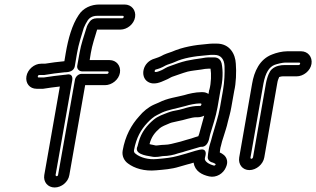

<svg xmlns="http://www.w3.org/2000/svg" viewBox="-20 -747 1400 850"><path d="M151 -404C144 -404 148 -415 153 -415H172H176C205 -420 236 -424 266 -427C288 -427 307 -433 311 -453L321 -512C328 -552 340 -587 351 -624C355 -634 362 -647 369 -658C375 -666 387 -677 410 -677H523C531 -677 528 -666 521 -666H408C394 -666 383 -660 377 -651C374 -647 365 -635 362 -621C352 -588 339 -553 332 -512L322 -456C319 -441 332 -431 343 -431H456C464 -431 461 -420 454 -420H341C326 -420 314 -406 312 -395L237 28C237 30 234 33 231 33C228 33 226 30 226 28L300 -392C301 -399 303 -423 275 -417C273 -417 271 -416 269 -416H267C234 -413 202 -408 174 -404ZM142 -354H167H171C196 -358 218 -361 245 -364L176 28C171 59 192 83 222 83C252 83 282 59 287 28L357 -370H445C475 -370 506 -394 511 -425C516 -456 495 -481 465 -481H377L382 -512C388 -548 400 -582 410 -616H513C543 -616 573 -640 578 -671C583 -702 562 -727 532 -727H419C384 -727 348 -712 328 -680C299 -637 282 -576 271 -512L265 -476C236 -473 208 -470 179 -465H162C131 -465 102 -439 97 -409C92 -379 111 -354 142 -354Z M884 -235C876 -206 870 -185 862 -155L858 -144C847 -141 836 -137 827 -134C814 -130 797 -126 779 -120L763 -116C750 -113 728 -106 709 -106C692 -106 674 -102 669 -103C659 -106 651 -106 642 -109C650 -141 665 -160 688 -180C695 -186 715 -195 733 -202C740 -205 749 -206 765 -210C799 -216 825 -228 851 -228H857C866 -228 876 -231 884 -235ZM903 -331C896 -336 887 -339 877 -339H871C846 -339 815 -332 796 -326C763 -317 722 -313 683 -293L662 -284C637 -273 613 -253 596 -232C562 -195 534 -145 523 -80C519 -56 530 -35 547 -23C575 -2 619 12 671 7C705 4 739 2 774 -9L809 -19C818 -21 828 -24 837 -27C843 11 874 27 906 34C938 41 969 21 980 -6C985 -17 987 -27 985 -37C981 -58 964 -67 953 -72C954 -81 955 -93 958 -101L963 -121L970 -143C977 -167 983 -181 989 -209C994 -229 1000 -248 1004 -272L1017 -345C1025 -378 1027 -429 1024 -465C1022 -507 998 -554 939 -554H921C913 -554 905 -553 895 -552C843 -548 789 -539 741 -518C727 -513 709 -508 692 -498C688 -496 676 -491 666 -488C610 -473 600 -408 633 -386C661 -367 695 -385 709 -391C729 -399 734 -404 742 -407C766 -415 786 -423 811 -430C828 -434 849 -436 870 -439L888 -442C893 -442 900 -443 903 -443H912C916 -420 915 -380 907 -350C907 -350 906 -349 906 -348ZM901 -65 900 -55C897 -39 911 -29 923 -27C931 -24 934 -21 935 -20C934 -17 931 -13 927 -14C904 -20 884 -33 887 -47L890 -60C891 -64 896 -92 863 -84C837 -78 823 -72 804 -67L768 -57C741 -49 710 -46 675 -43C637 -39 601 -50 582 -65C573 -71 573 -76 573 -81C583 -137 604 -173 632 -203C645 -217 661 -231 676 -238L698 -249C725 -261 758 -266 802 -278C817 -283 847 -289 862 -289H868C875 -289 871 -278 866 -278H860C819 -278 789 -263 764 -259C753 -257 740 -255 722 -248C705 -241 680 -234 659 -216C632 -193 606 -163 594 -119C591 -107 589 -101 589 -100C572 -66 624 -58 650 -54C671 -49 691 -55 701 -56C724 -56 749 -61 768 -68L783 -72C784 -72 786 -73 787 -73C807 -80 833 -86 854 -93L864 -96C865 -96 868 -97 869 -97C889 -95 900 -111 905 -129L910 -151C921 -189 935 -227 943 -272L956 -347C967 -388 968 -434 961 -467C958 -479 949 -493 928 -493H912C906 -493 898 -493 890 -492L872 -489C851 -486 828 -483 806 -478C780 -472 756 -463 734 -455C715 -449 706 -441 697 -437C677 -428 669 -427 666 -429C662 -431 667 -439 669 -439C681 -442 696 -447 713 -457C722 -462 740 -466 755 -473C791 -490 840 -498 891 -502C899 -503 908 -504 912 -504H930C958 -504 973 -484 974 -454C975 -425 974 -385 967 -346L954 -272C947 -231 932 -189 921 -149L915 -127L909 -107C905 -94 903 -79 901 -65Z M1100 -50C1099 -47 1096 -44 1093 -44C1090 -44 1088 -47 1089 -50L1146 -376C1155 -425 1172 -451 1196 -460C1207 -464 1231 -470 1243 -470H1304C1312 -470 1309 -459 1302 -459H1240C1223 -459 1201 -456 1184 -441C1171 -430 1164 -404 1163 -401C1160 -391 1159 -387 1157 -376ZM1150 -50 1207 -376C1210 -394 1211 -393 1216 -406C1221 -408 1228 -409 1231 -409H1293C1323 -409 1354 -433 1359 -464C1364 -495 1343 -520 1313 -520H1252C1229 -520 1202 -513 1185 -506C1129 -485 1105 -430 1096 -376L1039 -50C1034 -20 1053 6 1084 6C1115 6 1145 -20 1150 -50Z"/></svg>

Font: Blanket
Style: OutlineObl
Weight: 400
Foundry: Cannot Into Space Fonts
Version: Version 0.9